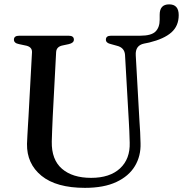

<svg xmlns="http://www.w3.org/2000/svg" viewBox="-20 -868 860 903"><path d="M586 -294.5 568 -610Q565.5 -644.5 529 -653L502 -660.5Q478 -665.5 478 -681.5Q478 -700 502 -700H639Q691.5 -700 711.2 -719.5Q731 -739 731 -775.5V-799Q731 -847.5 775.5 -847.5Q820.5 -847.5 820.5 -797Q820.5 -746 786 -715.5Q751.5 -685 682 -668L657.5 -663Q615.5 -654.5 618.5 -607.5L636 -296.5Q638 -270.5 639.2 -245.8Q640.5 -221 641 -194.5Q643 -134.5 614.5 -87Q586 -39.5 527.2 -12Q468.5 15.5 379.5 15.5Q245 15.5 175.2 -41.2Q105.5 -98 107 -191.5Q107.5 -206.5 108.8 -230.2Q110 -254 111.5 -278Q113 -302 114 -318.5L130.5 -622.5Q131.5 -649 97.5 -654.5L69.5 -660.5Q45.5 -665 45.5 -681.5Q45.5 -700 70.5 -700H303Q327.5 -700 327.5 -681.5Q327.5 -666 303.5 -660.5L275.5 -654.5Q245.5 -649 244 -623L228 -319.5Q226 -283.5 225.2 -254Q224.5 -224.5 223.5 -202Q222 -117 271.5 -74.2Q321 -31.5 408.5 -31.5Q496.5 -31.5 544.5 -76Q592.5 -120.5 590 -197.5Q589.5 -229.5 588.2 -252Q587 -274.5 586 -294.5Z"/></svg>

Font: Fraunces 9pt
Style: Regular
Weight: 400
Version: Version 1.000;[b76b70a41]